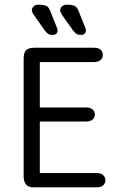

<svg xmlns="http://www.w3.org/2000/svg" viewBox="-20 -800 496 820"><path d="M150 -535H382Q400 -535 409.5 -543.5Q419 -552 419 -566Q419 -580 409.5 -588Q400 -596 382 -596H127Q102 -596 91.5 -585.5Q81 -575 81 -550V-46Q81 -26 90.5 -13Q100 0 122 0H393Q410 0 420 -8Q430 -16 430 -30Q430 -44 420 -52.5Q410 -61 393 -61H150V-281H348Q365 -281 375 -289Q385 -297 385 -311Q385 -325 375 -333Q365 -341 348 -341H150ZM245 -736 292 -670Q298 -663 302.5 -658.5Q307 -654 313 -652.5Q319 -651 328 -651Q336 -651 341.5 -656.5Q347 -662 347 -669Q347 -675 344 -682L316 -752Q312 -763 306.5 -769Q301 -775 291.5 -777.5Q282 -780 264 -780Q253 -780 245 -773Q237 -766 237 -756Q237 -749 245 -736ZM124 -737 171 -670Q177 -663 181.5 -658.5Q186 -654 192 -652.5Q198 -651 207 -651Q215 -651 220.5 -656.5Q226 -662 226 -669Q226 -675 223 -682L195 -752Q191 -763 185.5 -769Q180 -775 170.5 -777.5Q161 -780 143 -780Q132 -780 124 -773Q116 -766 116 -756Q116 -748 124 -737Z"/></svg>

Font: Beiruti
Style: Regular
Weight: 400
Designer: Arlette Boutros
Foundry: Boutros
Version: Version 1.41